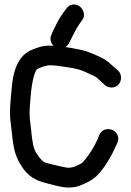

<svg xmlns="http://www.w3.org/2000/svg" viewBox="-20 -841 594 871"><path d="M293.8 -646.6 301.4 -661.8C316.7 -692.5 330.7 -721.3 352.7 -749.7C371.7 -774.1 355 -804.9 337 -815C321.2 -823.9 296 -824.6 280.2 -801C265.9 -782.5 247.9 -756.9 235.5 -730.8L220.6 -701.2C220.4 -700.8 220.1 -700.1 219.9 -699.5L213.5 -684.1C200.3 -656.4 217.6 -633.5 235.2 -625.5C252.1 -617.9 280.5 -618.5 293.8 -646.6ZM514.4 -521.9 499.7 -534.6C490.3 -543.4 480.3 -552.2 473 -558.2C447.7 -579.6 406.8 -594.9 376.8 -606.4C345.5 -618 252.4 -633.8 211.5 -634C192.2 -634.6 171.8 -632 153.1 -625.7C120.1 -614.7 91.1 -603.8 66.8 -565.2C41.7 -524.5 35.2 -472.6 31.1 -420C27.4 -374.1 22 -335.5 28.2 -286.2C30.1 -267.1 33.2 -240.5 37.2 -208C44.6 -143.4 61 -109.5 88.8 -71.3C89 -71 89.4 -70.5 89.7 -70.2C120.2 -32.8 150.5 -19.2 203.1 -6.7C252.2 5.6 298.7 22.2 355.6 -4.3C388.3 -18.9 408.3 -29 436.3 -62.1C462.6 -95 484.4 -131.9 501.7 -169.6L512.9 -193.9C524.5 -221 507.1 -244 489.3 -251.6C472 -259 442.6 -257 431 -229.7L421 -205.8C415 -191.9 407.4 -177.7 397.6 -161.9C385.2 -140.6 357.1 -103.5 348.8 -99.4C323.9 -86.9 303.7 -76 278.2 -81.4C267.6 -83.7 251.8 -86.2 224.1 -93.3C180.3 -103.9 177.6 -103.6 159.6 -125.5C138.3 -153 131.9 -165.5 124.8 -217.9C121.5 -250.1 118.7 -275.6 115.8 -297C111.7 -336.8 116.2 -367.5 119.9 -412.9C124.5 -466.8 137.1 -522.9 151 -529.1C168.5 -536.6 189.4 -545 210 -545C221.3 -545 244 -542.6 277.3 -537.3C336.3 -529 350.9 -522.7 391.7 -503.2C418.4 -491.8 418.9 -489.2 440 -469.7L454.9 -455.7C463 -448.2 475 -444 486 -444C529.5 -444 542.1 -497.9 514.4 -521.9Z"/></svg>

Font: Just Breathe
Style: Bd
Weight: 400
Foundry: Cannot Into Space Fonts
Version: Version 0.72